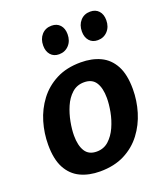

<svg xmlns="http://www.w3.org/2000/svg" viewBox="-143 -872 847 982"><g transform="rotate(-20 280.5 -381.0)"><path d="M328.5 -546.4Q389.4 -546.4 435.4 -524.6Q481.4 -502.8 507.4 -454.6Q533.3 -406.4 533.3 -326.9Q533.3 -264.1 515.1 -203.8Q496.9 -143.4 459.9 -94.5Q423 -45.6 366.5 -16.7Q310 12.1 232.6 12.1Q172.4 12.1 126.2 -9.9Q80.1 -31.9 54.3 -79.9Q28.6 -127.9 28.6 -206.4Q28.6 -269.4 46.4 -329.6Q64.3 -389.9 101.2 -438.9Q138.2 -488 194.7 -517.2Q251.2 -546.4 328.5 -546.4ZM309.9 -444.9Q270.9 -444.9 243.8 -420.4Q216.7 -395.9 200.5 -358.4Q184.3 -320.8 176.6 -279.8Q168.9 -238.8 168.9 -206Q168.9 -151.5 188.5 -120.5Q208 -89.4 251 -89.4Q289.6 -89.4 316.6 -113.9Q343.5 -138.3 360.6 -176.2Q377.6 -214.1 385.3 -255.2Q392.9 -296.2 392.9 -329.3Q392.9 -383.4 373.4 -414.1Q353.8 -444.9 309.9 -444.9ZM240.4 -622.8Q211.3 -622.8 194.8 -641.9Q178.2 -660.9 178.2 -692Q178.2 -727.9 198.8 -750.9Q219.4 -773.8 252.6 -773.8Q281.7 -773.8 298.6 -755.2Q315.5 -736.6 315.5 -704.9Q315.5 -668.7 294.2 -645.7Q272.9 -622.8 240.4 -622.8ZM451.1 -622.8Q422 -622.8 405.4 -641.9Q388.8 -660.9 388.8 -692Q388.8 -727.9 409.4 -750.9Q430 -773.8 463.2 -773.8Q492.3 -773.8 509.2 -755.2Q526.1 -736.6 526.1 -704.9Q526.1 -668.7 504.8 -645.7Q483.5 -622.8 451.1 -622.8Z"/></g></svg>

Font: Bitter Thin
Style: Italic
Weight: 100
Italic angle: -9°
Designer: Sol Matas, and Bitter project Authors
Foundry: Sol Matas
Version: Version 2.002